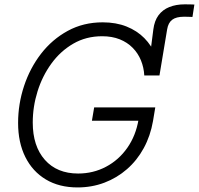

<svg xmlns="http://www.w3.org/2000/svg" viewBox="-20 -839 901 870"><path d="M648.9 -503.4 674.8 -705.6Q679.7 -744.6 698.2 -769.8Q716.8 -794.9 747.3 -807.1Q777.8 -819.3 816.4 -819.3Q829.6 -819.3 841.1 -819.1Q852.5 -818.8 860.8 -818.4L852.1 -762.2Q843.8 -762.7 832 -762.9Q820.3 -763.2 814 -763.2Q778.3 -763.2 760.3 -749.5Q742.2 -735.8 737.3 -705.6L702.6 -497.1ZM331.5 10.3Q248 10.3 187.7 -25.9Q127.4 -62 94.7 -127.7Q62 -193.4 62 -281.7Q62 -367.7 88.9 -449Q115.7 -530.3 166 -595.5Q216.3 -660.6 287.1 -699.2Q357.9 -737.8 445.3 -737.8Q505.9 -737.8 553.5 -718.8Q601.1 -699.7 634 -666.3Q667 -632.8 684.6 -589.4Q702.1 -545.9 702.6 -497.1H633.8Q631.8 -533.2 618.7 -565.4Q605.5 -597.7 581.3 -622.3Q557.1 -647 522.5 -660.9Q487.8 -674.8 442.9 -674.8Q370.1 -674.8 312 -641.1Q253.9 -607.4 212.9 -551Q171.9 -494.6 150.1 -425Q128.4 -355.5 128.4 -283.7Q128.4 -176.8 183.3 -114.7Q238.3 -52.7 334 -52.7Q402.3 -52.7 460.2 -83.3Q518.1 -113.8 556.9 -169.2Q595.7 -224.6 607.9 -297.9L628.9 -292H396.5L406.7 -352.5H683.6L673.3 -290.5Q661.6 -223.1 631.3 -167.7Q601.1 -112.3 555.4 -72.5Q509.8 -32.7 452.9 -11.2Q396 10.3 331.5 10.3Z"/></svg>

Font: Inter 24pt Light
Style: Italic
Weight: 300
Italic angle: -9.3988°
Designer: Rasmus Andersson
Foundry: rsms
Version: Version 4.001;git-66647c0bb